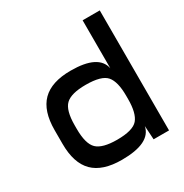

<svg xmlns="http://www.w3.org/2000/svg" viewBox="-165 -830 929 970"><g transform="rotate(-30 300.0 -345.0)"><path d="M550 0V-700H450V-115L455 -80L460 0ZM450 -420Q432 -510 270 -510Q158 -510 104 -456Q50 -402 50 -290V-250H150V-260Q150 -348 182.5 -379Q215 -410 300 -410Q392 -410 421 -376Q450 -342 450 -260ZM455 -80 450 -115V-240Q450 -158 421 -124Q392 -90 300 -90Q215 -90 182.5 -121Q150 -152 150 -240V-250H50V-210Q50 -98 104 -44Q158 10 270 10Q437 10 455 -80Z"/></g></svg>

Font: Millimetre
Style: Regular
Weight: 500
Designer: Jérémy Landes
Version: Version 1.0